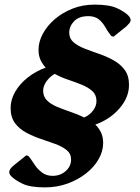

<svg xmlns="http://www.w3.org/2000/svg" viewBox="-20 -690 606 832"><path d="M175 122Q111 122 78.5 106.5Q46 91 30 75Q20 65 20 56Q20 43 38 28L94 -17L103 -14L112 -3Q119 7 131 25Q143 43 162 57.5Q181 72 208 72Q241 72 264.5 51.5Q288 31 288 1Q288 -24 269 -39.5Q250 -55 220 -66Q190 -77 157 -88Q124 -99 94 -115Q64 -131 45 -156.5Q26 -182 26 -222Q26 -258 45.5 -292Q65 -326 99.5 -353.5Q134 -381 178 -397Q164 -412 155.5 -430.5Q147 -449 147 -475Q147 -509 165.5 -543.5Q184 -578 217 -606.5Q250 -635 294 -652.5Q338 -670 390 -670Q454 -670 487 -654.5Q520 -639 536 -623Q546 -612 546 -604Q546 -596 541 -590Q536 -584 528 -576L472 -531L462 -534L454 -545Q446 -555 436 -573Q426 -591 409 -605.5Q392 -620 363 -620Q322 -620 301 -598Q280 -576 280 -548Q280 -523 298.5 -507Q317 -491 346.5 -479.5Q376 -468 409.5 -456.5Q443 -445 472.5 -428.5Q502 -412 520.5 -387Q539 -362 539 -322Q539 -268 498 -220.5Q457 -173 393 -150Q409 -135 418 -115.5Q427 -96 427 -70Q427 -35 407.5 -0.5Q388 34 353 61.5Q318 89 272.5 105.5Q227 122 175 122ZM167 -297Q167 -271 184 -254.5Q201 -238 227.5 -227Q254 -216 285 -205.5Q316 -195 345 -181Q368 -191 383 -210.5Q398 -230 398 -252Q398 -279 380.5 -295Q363 -311 335 -322.5Q307 -334 275.5 -344.5Q244 -355 217 -370Q195 -357 181 -337Q167 -317 167 -297Z"/></svg>

Font: Spectral ExtraBold
Style: Italic
Weight: 800
Italic angle: -10°
Designer: Jean-Baptiste Levee
Foundry: Production Type
Version: Version 2.001